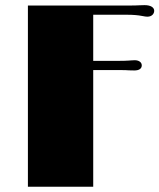

<svg xmlns="http://www.w3.org/2000/svg" viewBox="-20 -712 608 732"><path d="M86.4 0H335.4V-444.8H444.8C456.1 -444.8 464.8 -444.3 472.2 -443.8C481.9 -443.8 487.3 -443.4 492.2 -443.4C508.8 -443.4 520.5 -449.2 520.5 -462.9C520.5 -475.6 507.8 -482.4 494.1 -482.4C485.4 -482.4 478.5 -481.4 469.7 -481C460.9 -480.5 451.2 -480 433.6 -480H335.4V-655.8H463.9C488.3 -655.8 508.3 -653.8 520 -651.4C532.2 -648.9 538.1 -648.4 542 -648.4C559.1 -648.4 567.9 -659.7 567.9 -670.9C567.9 -683.6 554.7 -692.4 531.2 -692.4C525.4 -692.4 520 -692.4 513.2 -691.9C503.4 -691.4 491.2 -690.9 474.1 -690.9H86.4Z"/></svg>

Font: Limelight
Style: Regular
Weight: 400
Designer: Nicole Fally
Foundry: Nicole Fally
Version: Version 1.002